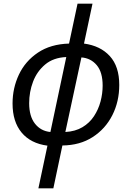

<svg xmlns="http://www.w3.org/2000/svg" viewBox="-20 -780 712 1040"><path d="M188 240 237 9Q146 -3 97 -62Q48 -121 48 -219Q48 -303 82.5 -376Q117 -449 185.5 -495Q254 -541 354 -544L400 -760H481L435 -544Q524 -532 575 -476Q626 -420 626 -320Q626 -230 588.5 -156Q551 -82 482 -37.5Q413 7 318 8L269 240ZM253 -65 339 -471Q269 -468 224.5 -430.5Q180 -393 159 -337.5Q138 -282 138 -221Q138 -150 169.5 -110Q201 -70 253 -65ZM334 -65Q388 -68 426.5 -91Q465 -114 489 -150.5Q513 -187 524.5 -230Q536 -273 536 -316Q536 -389 504 -427Q472 -465 421 -469Z"/></svg>

Font: Noto Sans IKEA
Style: Italic
Weight: 400
Italic angle: -12°
Designer: Monotype Design Team
Foundry: Monotype Imaging Inc.
Version: Version 2.001